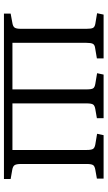

<svg xmlns="http://www.w3.org/2000/svg" viewBox="194 -739 545 973"><g transform="rotate(90 466.5 -252.5)"><path d="M49 0V-34L98 -43Q115 -46 120.5 -55Q126 -64 126 -86V-418Q126 -442 121.5 -451Q117 -460 101 -463L47 -472L54 -505H276V-471L223 -462Q207 -460 202 -450.5Q197 -441 197 -417V-43H433V-420Q433 -443 428 -451.5Q423 -460 405 -463L351 -472L358 -505H579V-471L533 -463Q515 -460 509.5 -451.5Q504 -443 504 -419V-43H740V-420Q740 -443 734.5 -451.5Q729 -460 712 -463L658 -472L665 -505H885V-471L840 -463Q822 -460 816.5 -451.5Q811 -443 811 -419V-87Q811 -63 817 -54Q823 -45 841 -42L887 -34V0Z"/></g></svg>

Font: Literata 18pt Light
Style: Regular
Weight: 300
Designer: Latin by Veronika Burian and Jose Scaglione. Greek by Irene Vlachou. Cyrillic by Vera Evstafieva.
Foundry: TypeTogether
Version: Version 3.103;gftools[0.9.29]